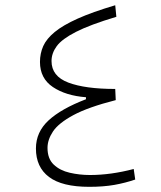

<svg xmlns="http://www.w3.org/2000/svg" viewBox="-20 -723 626 746"><path d="M326.7 2.9Q221.2 2.9 170.4 -35.4Q119.6 -73.7 119.6 -146Q119.6 -210 168.9 -255.4Q218.3 -300.8 314 -337.4V-345.2Q235.8 -351.1 185.5 -384.8Q135.3 -418.5 135.3 -482.4Q135.3 -515.1 147.9 -543.7Q160.6 -572.3 192.6 -598.6Q224.6 -625 281.7 -650.6Q338.9 -676.3 427.7 -702.6L432.1 -657.7Q329.6 -627 275.1 -599.1Q220.7 -571.3 200.4 -543.7Q180.2 -516.1 180.2 -485.8Q180.2 -426.8 245.6 -402.1Q311 -377.4 427.7 -377.4L429.7 -334Q322.3 -306.6 264.9 -275.6Q207.5 -244.6 186 -212.4Q164.6 -180.2 164.6 -148.4Q164.6 -106.4 188.7 -83.5Q212.9 -60.5 251 -51.8Q289.1 -43 329.6 -43Q410.2 -43 499.5 -66.4L505.4 -25.4Q466.8 -12.2 424.3 -4.6Q381.8 2.9 326.7 2.9Z"/></svg>

Font: Cascadia Code NF ExtraLight
Style: Regular
Weight: 200
Monospace: yes
Designer: Aaron Bell
Foundry: Saja Typeworks
Version: Version 2404.023; ttfautohint (v1.8.4)